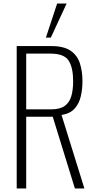

<svg xmlns="http://www.w3.org/2000/svg" viewBox="-20 -1072 548 1092"><path d="M75 0V-810H271Q343 -810 381.5 -783.5Q420 -757 434.5 -711.5Q449 -666 449 -610Q449 -565 439.5 -524Q430 -483 404.5 -454.5Q379 -426 330 -418L460 0H406L280 -408H129V0ZM129 -450H269Q321 -450 348 -469.5Q375 -489 385.5 -525Q396 -561 396 -610Q396 -687 370.5 -727Q345 -767 268 -767H129ZM241 -858 305 -1052H359L269 -858Z"/></svg>

Font: Oswald ExtraLight
Style: Regular
Weight: 250
Designer: Vernon Adams
Foundry: Vernon Adams
Version: Version 4.103;gftools[0.9.33.dev8+g029e19f]